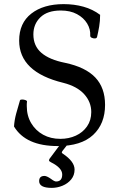

<svg xmlns="http://www.w3.org/2000/svg" viewBox="-20 -696 583 932"><path d="M260 13Q105 13 48 -82Q50 -113 58.5 -144.5Q67 -176 77 -209Q79 -213 87.5 -213Q96 -213 104 -210Q112 -207 111 -203Q110 -197 110 -191.5Q110 -186 110 -181Q110 -134 131.5 -98Q153 -62 189.5 -42Q226 -22 273 -22Q314 -22 348 -37.5Q382 -53 402.5 -82.5Q423 -112 423 -152Q423 -201 388.5 -239Q354 -277 287 -294Q73 -346 73 -499Q73 -584 132 -630Q191 -676 289 -676Q340 -676 385 -663.5Q430 -651 466 -624Q466 -594 461.5 -567.5Q457 -541 451 -516Q449 -510 441 -509.5Q433 -509 425.5 -512.5Q418 -516 418 -522Q420 -554 403 -582Q386 -610 353.5 -627.5Q321 -645 275 -645Q210 -645 176 -612Q142 -579 142 -529Q142 -473 181 -439.5Q220 -406 296 -391Q395 -370 442.5 -320Q490 -270 490 -187Q490 -95 432 -41Q374 13 260 13ZM231 216Q170 216 170 183Q170 158 196 158Q207 158 227 172Q244 185 252 185Q282 185 282 151Q282 119 228 92Q218 87 218 83Q218 78 221 74L280 -5H316L283 37Q280 42 280 44Q280 47 285 50Q342 88 342 127Q342 155 325.5 175Q309 195 283.5 205.5Q258 216 231 216Z"/></svg>

Font: Junicode SmExp
Style: Regular
Weight: 400
Width: 6
Designer: Peter S. Baker
Version: Version 2.205; ttfautohint (v1.8.4)